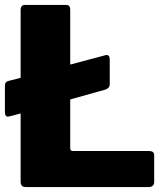

<svg xmlns="http://www.w3.org/2000/svg" viewBox="-23 -762 678 782"><path d="M605 -130V-20Q605 -11 599 -5.5Q593 0 582 0H85Q71 0 66 -5.5Q61 -11 61 -23V-300L20 -289Q12 -287 9 -287Q-3 -287 -3 -305V-412Q-3 -422 1 -426.5Q5 -431 14 -433L61 -445V-721Q61 -731 65.5 -736.5Q70 -742 78 -742H246Q263 -742 263 -723V-499L402 -536Q408 -538 411 -538Q424 -538 424 -520V-419Q424 -403 406 -397L263 -357V-160Q263 -153 265.5 -150Q268 -147 274 -147H584Q605 -147 605 -130Z"/></svg>

Font: Libre Franklin ExtraBold
Style: Regular
Weight: 800
Designer: Pablo Impallari, Rodrigo Fuenzalida
Foundry: Impallari Type
Version: Version 1.002; ttfautohint (v1.5)